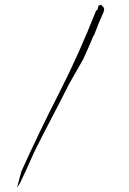

<svg xmlns="http://www.w3.org/2000/svg" viewBox="-20 -792 543 806"><path d="M388.2 -748.5H383.8Q311 -563.5 228.8 -402.8Q146.5 -242.2 69.8 -72.8L52.2 -7.3L52.7 -6.3L53.2 -6.8L64.5 -24.4Q88.4 -73.7 123 -152.3Q158.2 -223.6 195.8 -294.9Q233.4 -366.2 269.5 -438.5Q269.5 -438.5 329.1 -543Q338.9 -565.4 350.1 -589.8Q361.3 -614.3 372.1 -642.1H374Q396 -701.2 414.6 -740.7L417.5 -752.9Q415 -763.2 411.1 -765.1Q407.2 -767.6 404.3 -772.5V-772L394 -769Z"/></svg>

Font: Bakudai
Style: Light
Weight: 300
Version: Version 1.48